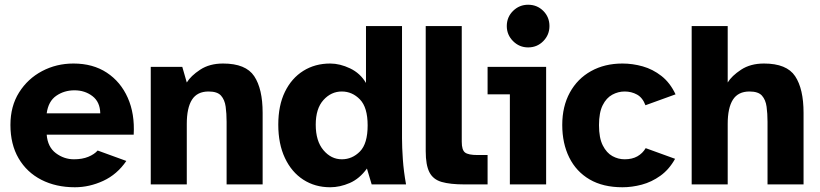

<svg xmlns="http://www.w3.org/2000/svg" viewBox="-20 -778 3460 810"><path d="M296 12Q216 12 154.5 -19.5Q93 -51 58.5 -110Q24 -169 24 -251Q24 -330 60.5 -388Q97 -446 157.5 -478Q218 -510 290 -510Q372 -510 430.5 -471.5Q489 -433 519 -365.5Q549 -298 544 -210H177Q181 -158 215.5 -132Q250 -106 292 -106Q327 -106 352.5 -116.5Q378 -127 392 -143L513 -99Q474 -42 415.5 -15Q357 12 296 12ZM177 -300H403Q402 -348 370 -372.5Q338 -397 294 -397Q251 -397 217.5 -374Q184 -351 177 -300Z M616 0V-496H749L768 -430Q785 -458 824.5 -484Q864 -510 921 -510Q1017 -510 1052.5 -456.5Q1088 -403 1088 -302V0H936V-264Q936 -299 932 -328Q928 -357 912.5 -374.5Q897 -392 860 -392Q812 -392 790 -357.5Q768 -323 768 -255V0Z M1373 12Q1309 12 1259.5 -20Q1210 -52 1182 -111.5Q1154 -171 1154 -252Q1154 -333 1182 -390.5Q1210 -448 1259.5 -479Q1309 -510 1373 -510Q1414 -510 1457 -489.5Q1500 -469 1524 -428V-668H1676V-194Q1676 -157 1679.5 -106Q1683 -55 1693 0H1548L1528 -67Q1497 -24 1455.5 -6Q1414 12 1373 12ZM1422 -106Q1466 -106 1498.5 -139Q1531 -172 1531 -249Q1531 -325 1498.5 -358.5Q1466 -392 1422 -392Q1377 -392 1344.5 -356Q1312 -320 1312 -252Q1312 -183 1344.5 -144.5Q1377 -106 1422 -106Z M1940 0Q1879 0 1843 -10.5Q1807 -21 1791.5 -51.5Q1776 -82 1776 -140V-668H1928V-180Q1928 -145 1942 -134.5Q1956 -124 1994 -124H2037V0Z M2208 -578Q2171 -578 2144.5 -604.5Q2118 -631 2118 -668Q2118 -706 2144.5 -732Q2171 -758 2208 -758Q2246 -758 2272 -732Q2298 -706 2298 -668Q2298 -631 2272 -604.5Q2246 -578 2208 -578ZM2131 0V-380H2037V-496H2284V0Z M2606 12Q2524 12 2467.5 -21Q2411 -54 2381.5 -113.5Q2352 -173 2352 -251Q2352 -329 2384 -387.5Q2416 -446 2473.5 -478Q2531 -510 2606 -510Q2649 -510 2691.5 -498Q2734 -486 2770.5 -457.5Q2807 -429 2830 -380L2703 -334Q2691 -366 2667.5 -379Q2644 -392 2615 -392Q2588 -392 2563 -378.5Q2538 -365 2522.5 -334Q2507 -303 2507 -250Q2507 -196 2523 -164.5Q2539 -133 2563.5 -119.5Q2588 -106 2615 -106Q2647 -106 2669 -118.5Q2691 -131 2704 -153L2828 -108Q2803 -63 2766 -36.5Q2729 -10 2687.5 1Q2646 12 2606 12Z M2898 0V-668H3050V-430Q3067 -458 3106.5 -484Q3146 -510 3203 -510Q3299 -510 3334.5 -456.5Q3370 -403 3370 -302V0H3218V-264Q3218 -299 3214 -328Q3210 -357 3194.5 -374.5Q3179 -392 3142 -392Q3094 -392 3072 -357.5Q3050 -323 3050 -255V0Z"/></svg>

Font: Atkinson Hyperlegible
Style: Bold
Weight: 700
Designer: Elliott Scott, Megan Eiswerth, Linus Boman, Theodore Petrosky
Foundry: Braille Institute
Version: Version 1.006; ttfautohint (v1.8.3)